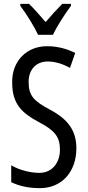

<svg xmlns="http://www.w3.org/2000/svg" viewBox="-20 -963 453 993"><path d="M177 -783H254C275 -829 317 -892 347 -933V-943H302C268 -908 250 -889 216 -849C186 -883 155 -920 130 -943H85V-933C120 -886 156 -827 177 -783ZM375 -196C375 -288 331 -347 238 -396C155 -441 128 -467 128 -540C128 -601 165 -645 227 -645C263 -645 302 -634 342 -612L369 -689C332 -708 281 -724 225 -724C118 -725 41 -647 43 -536C43 -423 95 -378 180 -332C262 -289 290 -257 290 -188C290 -123 251 -69 184 -69C139 -69 83 -82 38 -108V-21C80 0 129 10 187 10C300 10 375 -75 375 -196Z"/></svg>

Font: Noto Sans Arabic ExtCond
Style: Regular
Weight: 400
Width: 2
Designer: Monotype Design Team, Nadine Chahine, Nizar Qandah and Khaled Hosny
Foundry: Monotype Imaging Inc.
Version: Version 2.012